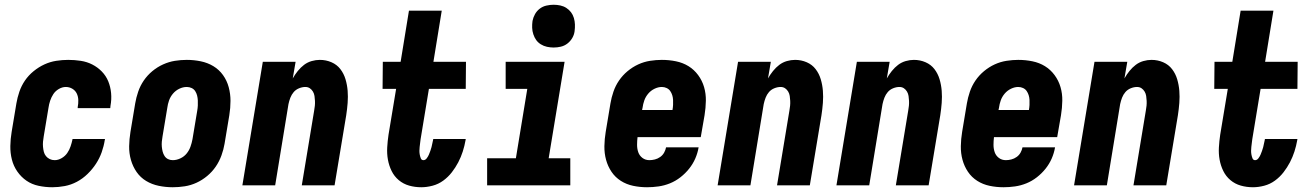

<svg xmlns="http://www.w3.org/2000/svg" viewBox="-20 -780 5540 808"><path d="M200 8Q171 8 142.5 2Q114 -4 91.5 -19.5Q69 -35 53 -58Q37 -81 30 -108.5Q23 -136 23.5 -165.5Q24 -195 29 -225L49 -345Q53 -369 61.5 -394Q70 -419 85 -441Q100 -463 121.5 -480.5Q143 -498 167 -509Q191 -520 216.5 -524Q242 -528 267 -528Q294 -528 320 -524Q346 -520 368.5 -508.5Q391 -497 408.5 -479Q426 -461 435.5 -438Q445 -415 447.5 -388.5Q450 -362 445 -335L444 -325H307V-329Q310 -344 309.5 -359Q309 -374 303 -386.5Q297 -399 284.5 -406.5Q272 -414 257 -414Q242 -414 227.5 -405.5Q213 -397 204.5 -384Q196 -371 191 -356Q186 -341 184 -326L164 -206Q162 -195 161 -184Q160 -173 161 -162Q162 -151 164.5 -141Q167 -131 173.5 -123Q180 -115 189.5 -110.5Q199 -106 210 -106Q225 -106 239.5 -114.5Q254 -123 263 -136Q272 -149 277 -164Q282 -179 285 -193V-195H422L421 -191Q417 -165 408 -139.5Q399 -114 384 -91Q369 -68 348.5 -48Q328 -28 303.5 -15Q279 -2 252.5 3Q226 8 200 8Z M707 8Q677 8 648 2Q619 -4 595 -18.5Q571 -33 555 -56Q539 -79 531 -107Q523 -135 523.5 -164.5Q524 -194 529 -225L549 -345Q553 -369 561.5 -394Q570 -419 585 -441Q600 -463 621 -480.5Q642 -498 666.5 -509Q691 -520 716 -524Q741 -528 766 -528Q796 -528 825 -522Q854 -516 878 -501.5Q902 -487 918.5 -464Q935 -441 942.5 -413Q950 -385 950 -355.5Q950 -326 945 -295L925 -175Q921 -151 912 -126Q903 -101 888 -79Q873 -57 852 -39.5Q831 -22 807 -11Q783 0 757.5 4Q732 8 707 8ZM707 -106Q723 -106 739 -113.5Q755 -121 765.5 -134Q776 -147 781.5 -162.5Q787 -178 790 -194L810 -314Q812 -325 812.5 -336Q813 -347 812.5 -357.5Q812 -368 809.5 -378Q807 -388 801.5 -396.5Q796 -405 786.5 -409.5Q777 -414 766 -414Q750 -414 734.5 -406.5Q719 -399 708 -386Q697 -373 691.5 -357.5Q686 -342 684 -326L664 -206Q662 -195 661 -184Q660 -173 661 -162.5Q662 -152 664.5 -142Q667 -132 672.5 -123.5Q678 -115 687 -110.5Q696 -106 707 -106Z M1000 0 1086 -520H1224L1212 -450Q1221 -466 1233 -481Q1245 -496 1259.5 -507Q1274 -518 1291.5 -523Q1309 -528 1326 -528Q1352 -528 1375 -518Q1398 -508 1412.5 -489Q1427 -470 1434 -446.5Q1441 -423 1443 -398Q1445 -373 1443 -347Q1441 -321 1437 -295L1388 0H1250L1302 -314Q1304 -325 1305 -335Q1306 -345 1305.5 -355.5Q1305 -366 1303.5 -376Q1302 -386 1297 -394.5Q1292 -403 1284 -408.5Q1276 -414 1265 -414Q1252 -414 1238.5 -408.5Q1225 -403 1216 -392.5Q1207 -382 1202 -369Q1197 -356 1194 -342L1138 0Z M1753 8Q1726 8 1701.5 1Q1677 -6 1658 -22Q1639 -38 1628 -60.5Q1617 -83 1612.5 -108Q1608 -133 1609.5 -159.5Q1611 -186 1615 -213L1647 -406H1590L1591 -520H1666L1701 -735H1839L1804 -520H1941L1940 -406H1785L1750 -194Q1749 -186 1748 -178Q1747 -170 1746 -161.5Q1745 -153 1745 -145Q1745 -137 1746.5 -129Q1748 -121 1751 -113.5Q1754 -106 1762 -106Q1770 -106 1776 -114Q1782 -122 1785 -129.5Q1788 -137 1791 -145Q1794 -153 1796 -161Q1798 -169 1799.5 -177Q1801 -185 1803 -193V-195H1940L1939 -189Q1935 -166 1927.5 -142.5Q1920 -119 1908.5 -97Q1897 -75 1881.5 -55Q1866 -35 1845.5 -20Q1825 -5 1800.5 1.5Q1776 8 1753 8Z M2030 0V-114H2151L2199 -406H2108V-520H2356L2289 -114H2380V0ZM2310 -580Q2296 -580 2282 -583Q2268 -586 2256 -593.5Q2244 -601 2236.5 -611.5Q2229 -622 2224.5 -635.5Q2220 -649 2219.5 -663Q2219 -677 2221 -692Q2224 -707 2231.5 -720.5Q2239 -734 2251.5 -743.5Q2264 -753 2279.5 -756.5Q2295 -760 2310 -760Q2324 -760 2338 -757Q2352 -754 2363.5 -746.5Q2375 -739 2383 -728.5Q2391 -718 2395 -704.5Q2399 -691 2399.5 -677Q2400 -663 2398 -648Q2396 -633 2388 -619.5Q2380 -606 2367.5 -596.5Q2355 -587 2340 -583.5Q2325 -580 2310 -580Z M2703 8Q2673 8 2644.5 2Q2616 -4 2592.5 -19Q2569 -34 2553.5 -57Q2538 -80 2530.5 -107.5Q2523 -135 2523.5 -165Q2524 -195 2529 -225L2549 -345Q2553 -369 2561.5 -394Q2570 -419 2585 -441Q2600 -463 2621 -480.5Q2642 -498 2666 -509Q2690 -520 2715.5 -524Q2741 -528 2765 -528Q2796 -528 2825 -522Q2854 -516 2877.5 -501.5Q2901 -487 2918 -464Q2935 -441 2943 -413.5Q2951 -386 2950.5 -356Q2950 -326 2945 -295L2929 -203H2663Q2661 -187 2661 -170.5Q2661 -154 2666 -139.5Q2671 -125 2683.5 -115.5Q2696 -106 2713 -106Q2724 -106 2736 -109Q2748 -112 2758.5 -119.5Q2769 -127 2775 -138Q2781 -149 2783 -160H2920Q2916 -136 2906 -113Q2896 -90 2880 -70Q2864 -50 2843.5 -34Q2823 -18 2799.5 -8.5Q2776 1 2751.5 4.5Q2727 8 2703 8ZM2682 -317H2810Q2812 -328 2812.5 -338.5Q2813 -349 2812.5 -359.5Q2812 -370 2809 -379.5Q2806 -389 2800.5 -397Q2795 -405 2785.5 -409.5Q2776 -414 2765 -414Q2750 -414 2734.5 -406.5Q2719 -399 2708 -386Q2697 -373 2691.5 -357.5Q2686 -342 2684 -326Z M3000 0 3086 -520H3224L3212 -450Q3221 -466 3233 -481Q3245 -496 3259.5 -507Q3274 -518 3291.5 -523Q3309 -528 3326 -528Q3352 -528 3375 -518Q3398 -508 3412.5 -489Q3427 -470 3434 -446.5Q3441 -423 3443 -398Q3445 -373 3443 -347Q3441 -321 3437 -295L3388 0H3250L3302 -314Q3304 -325 3305 -335Q3306 -345 3305.5 -355.5Q3305 -366 3303.5 -376Q3302 -386 3297 -394.5Q3292 -403 3284 -408.5Q3276 -414 3265 -414Q3252 -414 3238.5 -408.5Q3225 -403 3216 -392.5Q3207 -382 3202 -369Q3197 -356 3194 -342L3138 0Z M3500 0 3586 -520H3724L3712 -450Q3721 -466 3733 -481Q3745 -496 3759.5 -507Q3774 -518 3791.5 -523Q3809 -528 3826 -528Q3852 -528 3875 -518Q3898 -508 3912.5 -489Q3927 -470 3934 -446.5Q3941 -423 3943 -398Q3945 -373 3943 -347Q3941 -321 3937 -295L3888 0H3750L3802 -314Q3804 -325 3805 -335Q3806 -345 3805.5 -355.5Q3805 -366 3803.5 -376Q3802 -386 3797 -394.5Q3792 -403 3784 -408.5Q3776 -414 3765 -414Q3752 -414 3738.5 -408.5Q3725 -403 3716 -392.5Q3707 -382 3702 -369Q3697 -356 3694 -342L3638 0Z M4203 8Q4173 8 4144.5 2Q4116 -4 4092.5 -19Q4069 -34 4053.5 -57Q4038 -80 4030.5 -107.5Q4023 -135 4023.5 -165Q4024 -195 4029 -225L4049 -345Q4053 -369 4061.5 -394Q4070 -419 4085 -441Q4100 -463 4121 -480.5Q4142 -498 4166 -509Q4190 -520 4215.5 -524Q4241 -528 4265 -528Q4296 -528 4325 -522Q4354 -516 4377.5 -501.5Q4401 -487 4418 -464Q4435 -441 4443 -413.5Q4451 -386 4450.5 -356Q4450 -326 4445 -295L4429 -203H4163Q4161 -187 4161 -170.5Q4161 -154 4166 -139.5Q4171 -125 4183.5 -115.5Q4196 -106 4213 -106Q4224 -106 4236 -109Q4248 -112 4258.5 -119.5Q4269 -127 4275 -138Q4281 -149 4283 -160H4420Q4416 -136 4406 -113Q4396 -90 4380 -70Q4364 -50 4343.5 -34Q4323 -18 4299.5 -8.5Q4276 1 4251.5 4.5Q4227 8 4203 8ZM4182 -317H4310Q4312 -328 4312.5 -338.5Q4313 -349 4312.5 -359.5Q4312 -370 4309 -379.5Q4306 -389 4300.5 -397Q4295 -405 4285.5 -409.5Q4276 -414 4265 -414Q4250 -414 4234.5 -406.5Q4219 -399 4208 -386Q4197 -373 4191.5 -357.5Q4186 -342 4184 -326Z M4500 0 4586 -520H4724L4712 -450Q4721 -466 4733 -481Q4745 -496 4759.5 -507Q4774 -518 4791.5 -523Q4809 -528 4826 -528Q4852 -528 4875 -518Q4898 -508 4912.5 -489Q4927 -470 4934 -446.5Q4941 -423 4943 -398Q4945 -373 4943 -347Q4941 -321 4937 -295L4888 0H4750L4802 -314Q4804 -325 4805 -335Q4806 -345 4805.5 -355.5Q4805 -366 4803.5 -376Q4802 -386 4797 -394.5Q4792 -403 4784 -408.5Q4776 -414 4765 -414Q4752 -414 4738.5 -408.5Q4725 -403 4716 -392.5Q4707 -382 4702 -369Q4697 -356 4694 -342L4638 0Z M5253 8Q5226 8 5201.5 1Q5177 -6 5158 -22Q5139 -38 5128 -60.5Q5117 -83 5112.5 -108Q5108 -133 5109.5 -159.5Q5111 -186 5115 -213L5147 -406H5090L5091 -520H5166L5201 -735H5339L5304 -520H5441L5440 -406H5285L5250 -194Q5249 -186 5248 -178Q5247 -170 5246 -161.5Q5245 -153 5245 -145Q5245 -137 5246.5 -129Q5248 -121 5251 -113.5Q5254 -106 5262 -106Q5270 -106 5276 -114Q5282 -122 5285 -129.5Q5288 -137 5291 -145Q5294 -153 5296 -161Q5298 -169 5299.5 -177Q5301 -185 5303 -193V-195H5440L5439 -189Q5435 -166 5427.5 -142.5Q5420 -119 5408.5 -97Q5397 -75 5381.5 -55Q5366 -35 5345.5 -20Q5325 -5 5300.5 1.5Q5276 8 5253 8Z"/></svg>

Font: Iosevka Term Curly Hv Obl
Style: Regular
Weight: 900
Italic angle: -9°
Designer: Belleve Invis
Foundry: Belleve Invis
Version: Version 32.3.0